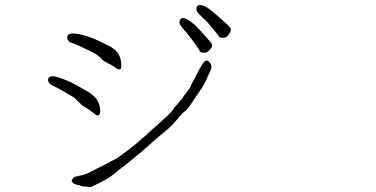

<svg xmlns="http://www.w3.org/2000/svg" viewBox="-20 -776 1540 786"><path d="M846.7 -664.1Q828.1 -687.5 813.5 -700.2Q800.8 -711.9 793.5 -719.7Q786.1 -727.5 785.2 -733.4Q783.2 -740.2 785.2 -747.1Q787.1 -752 792 -753.9Q796.9 -756.8 803.7 -754.9Q812.5 -753.9 823.2 -748Q835.9 -740.2 845.7 -732.4Q860.4 -720.7 878.9 -704.1Q922.9 -665 924.3 -660.2Q925.8 -655.3 924.3 -649.4Q922.9 -643.6 917 -635.7Q911.1 -627.9 906.2 -624.5Q901.4 -621.1 891.6 -621.1Q879.9 -622.1 877.9 -625Q877.9 -627 846.7 -664.1ZM771.5 -606.4Q745.1 -640.6 741.2 -645.5Q728.5 -658.2 722.7 -667Q716.8 -674.8 714.8 -681.6Q713.9 -687.5 716.8 -694.3Q718.8 -699.2 724.6 -701.2Q729.5 -703.1 736.3 -701.2Q744.1 -699.2 754.9 -691.4Q766.6 -683.6 776.4 -674.8Q790 -662.1 806.6 -643.6Q845.7 -600.6 847.7 -595.7Q849.6 -590.8 847.7 -585Q845.7 -579.1 838.9 -572.3Q832 -565.4 827.1 -562.5Q822.3 -559.6 811 -560.5Q799.8 -561.5 798.8 -565.4Q795.9 -573.2 771.5 -606.4ZM826.2 -452.1 813.5 -427.7Q808.6 -418.9 804.7 -413.1Q777.3 -374 775.4 -370.1Q759.8 -345.7 746.1 -329.1Q742.2 -324.2 738.3 -321.3Q734.4 -318.4 730.5 -315.4Q726.6 -312.5 704.1 -286.1Q687.5 -266.6 671.9 -252Q664.1 -245.1 607.4 -197.3Q585.9 -177.7 579.1 -171.9Q572.3 -165 525.4 -127Q479.5 -88.9 476.6 -87.9Q462.9 -78.1 450.2 -66.4Q435.5 -54.7 422.9 -46.9Q401.4 -33.2 351.6 -9.8Q324.2 -13.7 321.3 -12.7Q319.3 -12.7 289.1 -21.5Q278.3 -25.4 273.4 -34.2Q272.5 -36.1 276.4 -43Q278.3 -46.9 283.2 -50.8Q285.2 -51.8 292 -53.7Q303.7 -55.7 314.5 -58.6Q330.1 -61.5 354.5 -74.2Q358.4 -77.1 412.1 -103.5Q459 -127.9 460 -128.9L507.8 -164.1Q548.8 -196.3 552.7 -201.2Q570.3 -217.8 580.1 -223.6Q582 -225.6 582 -225.6Q582 -225.6 582 -227.5Q583 -228.5 613.3 -254.9Q673.8 -307.6 686.5 -325.2Q692.4 -333 695.3 -337.9Q696.3 -338.9 703.1 -345.7Q722.7 -370.1 723.6 -370.1Q725.6 -371.1 732.4 -382.8Q745.1 -400.4 757.8 -417Q758.8 -420.9 791 -482.4Q795.9 -492.2 799.8 -499Q809.6 -515.6 813.5 -520.5Q820.3 -528.3 826.2 -528.3Q832 -528.3 837.9 -520.5Q843.8 -514.6 844.7 -506.8Q846.7 -502 843.8 -492.2Q843.8 -489.3 836.9 -476.6Q829.1 -461.9 826.2 -452.1ZM284.2 -376Q265.6 -387.7 244.1 -399.9Q222.7 -412.1 209.5 -418.9Q196.3 -425.8 189.5 -428.7Q183.6 -431.6 180.7 -437.5Q176.8 -443.4 176.8 -448.2Q176.8 -453.1 178.7 -456.5Q180.7 -460 185.1 -461.9Q189.5 -463.9 199.2 -463.9Q209 -462.9 219.7 -459Q229.5 -456.1 251.5 -447.3Q273.4 -438.5 289.1 -429.7Q304.7 -420.9 335 -403.3Q365.2 -385.7 375.5 -369.6Q385.7 -353.5 388.2 -340.8Q390.6 -328.1 390.1 -319.3Q389.6 -310.5 386.7 -306.6Q380.9 -298.8 366.2 -310.5Q349.6 -323.2 345.7 -326.2Q317.4 -343.8 316.4 -344.7Q287.1 -374 284.2 -376ZM367.2 -557.6Q363.3 -559.6 334 -574.2Q303.7 -588.9 290.5 -594.2Q277.3 -599.6 269.5 -601.6Q263.7 -603.5 259.8 -609.4Q255.9 -615.2 254.9 -621.1Q254.9 -627 256.8 -630.4Q258.8 -633.8 263.7 -636.2Q268.6 -638.7 277.3 -638.7Q288.1 -638.7 297.9 -637.2Q307.6 -635.7 330.1 -629.4Q352.5 -623 368.7 -615.7Q384.8 -608.4 417 -592.8Q448.2 -578.1 459.5 -562.5Q470.7 -546.9 473.6 -533.7Q476.6 -520.5 476.6 -510.7Q476.6 -501 475.6 -496.1Q474.6 -492.2 467.8 -492.2Q460 -492.2 454.1 -498Q446.3 -504.9 424.8 -515.6Q404.3 -526.4 402.3 -528.3Q382.8 -549.8 367.2 -557.6Z"/></svg>

Font: ToneOZ-Zhuyin-Tsuipita-TC
Style: Regular
Weight: 400
Designer: ÂÆ£ÂøóÂáåJeffrey Xuan(jeffreyx@gmail.com, ToneOZ.com) ÈòøÂù§(cjkFonts)
Foundry: ToneOZ
Version: Version 0.240710